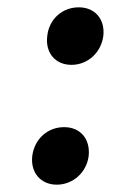

<svg xmlns="http://www.w3.org/2000/svg" viewBox="-20 -508 350 524"><path d="M175 -331C219 -331 256 -364 262 -410C267 -456 239 -488 195 -488C150 -488 114 -456 109 -410C103 -364 131 -331 175 -331ZM135 -4C179 -4 216 -37 222 -82C227 -129 199 -161 155 -161C110 -161 74 -129 68 -82C63 -37 91 -4 135 -4Z"/></svg>

Font: Barlow Semi Condensed
Style: Bold Italic
Weight: 700
Width: 4
Italic angle: -7°
Designer: Jeremy Tribby
Foundry: Tribby Type
Version: Version 1.422;hotconv 1.0.109;makeotfexe 2.5.65596